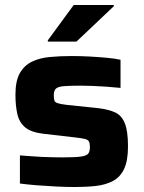

<svg xmlns="http://www.w3.org/2000/svg" viewBox="-20 -743 577 771"><path d="M281 8Q246 8 206 6Q166 4 128 1Q90 -2 60 -6V-119Q78 -118 100 -116Q122 -114 145.5 -113Q169 -112 191.5 -111.5Q214 -111 232 -111Q284 -111 306.5 -114.5Q329 -118 335 -127Q341 -136 341 -152Q341 -168 337 -175Q333 -182 321 -185Q309 -188 283 -191L153 -206Q104 -212 80.5 -232Q57 -252 49.5 -285.5Q42 -319 42 -363Q42 -418 59.5 -449Q77 -480 107.5 -495Q138 -510 179 -514Q220 -518 268 -518Q303 -518 339.5 -516Q376 -514 409 -511Q442 -508 464 -503V-390Q436 -393 406.5 -395Q377 -397 350.5 -398Q324 -399 305 -399Q260 -399 236.5 -397Q213 -395 204.5 -387Q196 -379 196 -360Q196 -346 198.5 -339Q201 -332 212 -328.5Q223 -325 247 -322L380 -308Q417 -303 442.5 -291.5Q468 -280 481 -248.5Q494 -217 494 -155Q494 -98 478.5 -65Q463 -32 434 -16.5Q405 -1 366.5 3.5Q328 8 281 8ZM172 -576V-581L276 -723H437V-718L287 -576Z"/></svg>

Font: Saira SemiExpanded
Style: Bold
Weight: 700
Width: 6
Designer: Hector Gatti with collaboration of the Omnibus-Type team
Foundry: Omnibus-Type
Version: Version 1.101